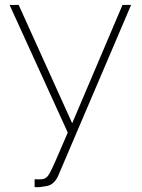

<svg xmlns="http://www.w3.org/2000/svg" viewBox="-20 -540 578 782"><path d="M121 190Q138 191 150 190Q162 189 168 183Q174 180 182 166Q190 152 207 113.5Q224 75 256 0L19 -520H56L274 -38L479 -520H514L217 176Q209 194 196 205.5Q183 217 162 219Q153 221 142.5 222Q132 223 121 222Z"/></svg>

Font: Raleway ExtraLight
Style: Regular
Weight: 200
Designer: Matt McInerney, Pablo Impallari, Rodrigo Fuenzalida
Foundry: Matt McInerney, Pablo Impallari, Rodrigo Fuenzalida
Version: Version 4.026